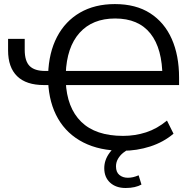

<svg xmlns="http://www.w3.org/2000/svg" viewBox="-20 -734 963 946"><path d="M583.5 8.9Q471.3 8.9 390.7 -32.1Q310.1 -73.2 266.1 -149.3Q222 -225.4 217.2 -331L236.6 -314.9H196.9Q108.9 -314.9 64.4 -358.6Q19.8 -402.2 19.8 -485.8V-542.5H101.8V-488.3Q101.8 -432.9 126.1 -408.7Q150.4 -384.4 202.4 -384.4H228.3L217.2 -368.9Q220.6 -474.7 260.9 -552.1Q301.2 -629.4 374 -671.7Q446.8 -713.9 546.2 -713.9Q649.5 -713.9 719.8 -668.8Q790.1 -623.6 826.2 -542.2Q862.3 -460.8 862.3 -351.8V-314.9H283L304 -332.5Q309.3 -203.4 380.2 -133.9Q451.1 -64.5 586.4 -64.5Q645.5 -64.5 699.8 -82Q754 -99.6 802.7 -139.9L834.9 -75.3Q785.9 -33.6 720.1 -12.3Q654.4 8.9 583.5 8.9ZM547.2 -642.9Q435.7 -642.9 372.2 -572.4Q308.8 -501.9 304 -371.2L285.9 -384.4H799.8L780.3 -352Q780.3 -494.3 721.4 -568.6Q662.5 -642.9 547.2 -642.9ZM598.9 192.3Q551.4 192.3 522.5 165.9Q493.7 139.5 493.7 94.7Q493.7 54.8 519.3 19.6Q544.9 -15.6 589.3 -36.2L617.8 0Q602.3 6.5 587 18.8Q571.7 31.1 561.6 48.2Q551.5 65.3 551.5 86Q551.5 114.2 568.2 128Q585 141.8 609.6 141.8Q623 141.8 636 138.8Q649 135.8 663 129.7L677 175.3Q662.8 183.3 643.1 187.8Q623.3 192.3 598.9 192.3Z"/></svg>

Font: Nunito Sans 12pt ExtraLight
Style: Regular
Weight: 200
Designer: Vernon Adams
Foundry: Vernon Adams
Version: Version 3.101;gftools[0.9.27]